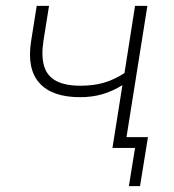

<svg xmlns="http://www.w3.org/2000/svg" viewBox="-20 -504 592 654"><path d="M419 130 440 0H364L370 -37H484L457 130ZM363 0 397 -214Q365 -194 330 -183.5Q295 -173 253 -173Q157 -173 114 -221.5Q71 -270 86 -364L105 -484H147L128 -365Q120 -312 130.5 -278Q141 -244 172 -228Q203 -212 254 -212Q298 -212 333 -222Q368 -232 404 -255L440 -484H482L405 0Z"/></svg>

Font: Nunito Sans 12pt ExtraLight
Style: Italic
Weight: 200
Italic angle: -9°
Designer: Vernon Adams
Foundry: Vernon Adams
Version: Version 3.101;gftools[0.9.27]